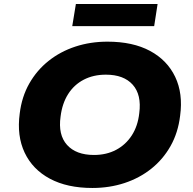

<svg xmlns="http://www.w3.org/2000/svg" viewBox="-20 -923 960 954"><path d="M439 11Q314 11 228 -35Q142 -81 102.5 -164.5Q63 -248 78 -359Q88 -442 125.5 -508Q163 -574 221.5 -620.5Q280 -667 354.5 -691.5Q429 -716 514 -716Q640 -716 725.5 -670Q811 -624 850.5 -541Q890 -458 875 -348Q865 -264 827.5 -197.5Q790 -131 731.5 -84.5Q673 -38 598.5 -13.5Q524 11 439 11ZM447 -153Q509 -153 557 -178.5Q605 -204 635 -250.5Q665 -297 672 -361Q684 -452 639.5 -502Q595 -552 506 -552Q444 -552 396 -527Q348 -502 318.5 -455.5Q289 -409 281 -344Q268 -253 313 -203Q358 -153 447 -153ZM339 -793 357 -903H763L746 -793Z"/></svg>

Font: Nunito Sans 10pt SemiExpanded Black
Style: Italic
Weight: 900
Width: 6
Italic angle: -9°
Designer: Vernon Adams
Foundry: Vernon Adams
Version: Version 3.101;gftools[0.9.27]